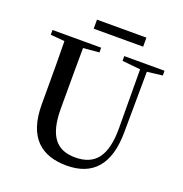

<svg xmlns="http://www.w3.org/2000/svg" viewBox="-156 -1025 1121 1179"><g transform="rotate(20 404.5 -435.0)"><path d="M277 -829H600V-888H277ZM511 -704 630 -692 632 -310C633 -122 567 -47 439 -47C322 -47 255 -114 255 -299V-397C255 -497 255 -597 256 -695L360 -704V-735H42V-704L134 -696C136 -596 136 -496 136 -397V-284C136 -64 245 18 407 18C577 18 670 -83 671 -296L674 -692L774 -704V-735H511Z"/></g></svg>

Font: GenKiMin2 TW SB
Style: Regular
Weight: 600
Version: Version 2.100;PS 2.1;hotconv 16.6.51;makeotf.lib2.5.65220 DE